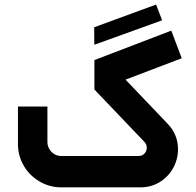

<svg xmlns="http://www.w3.org/2000/svg" viewBox="-20 -806 844 826"><path d="M583.3 0Q635.1 0 674.5 -27.4Q713.9 -54.8 732.4 -98.3Q751 -141.9 743.8 -189.3Q736.7 -236.7 701 -273.8L520.1 -463.4L761.8 -555.4L716.9 -674.2L386.2 -547.6V-420.9L601.4 -195.4Q612 -183.9 611.5 -169.6Q611 -155.4 601.3 -145.1Q591.6 -134.9 575.5 -134.9H244Q227.3 -134.9 213.7 -143Q200.2 -151.1 192.1 -164.9Q184 -178.7 184 -195.3V-347.8H57.2V-186.3Q57.2 -135.9 82.2 -93.1Q107.2 -50.4 150.2 -25.2Q193.2 0 244 0ZM677.4 -718.7 651.5 -786.4 385.2 -688.7 385.7 -613.4Z"/></svg>

Font: Arad-VF Thin Dots1
Style: Regular
Weight: 100
Designer: Mohammad Darvishi
Version: Version 1.000;August 30, 2024;FontCreator 15.0.0.2992 64-bit